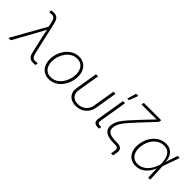

<svg xmlns="http://www.w3.org/2000/svg" viewBox="86 -1707 2804 2804"><g transform="rotate(45 1488.5 -304.5)"><path d="M-16.6 0 283.2 -532.2 265.6 -609.4Q257.8 -644 245.8 -662.8Q233.9 -681.6 215.3 -687.3Q196.8 -692.9 168.9 -688L139.6 -687L140.1 -726.1Q154.3 -728.5 166.3 -730Q178.2 -731.4 192.9 -731.4Q223.6 -731.4 245.8 -720.7Q268.1 -710 282.7 -686.3Q297.4 -662.6 306.2 -624.5L421.4 -118.2Q429.7 -83.5 441.7 -64.7Q453.6 -45.9 472.2 -40.3Q490.7 -34.7 518.1 -39.6L546.4 -40.5L545.9 -1.5Q532.2 1 520 2.4Q507.8 3.9 493.2 3.9Q461.9 3.9 439.9 -7.1Q418 -18.1 403.8 -41.5Q389.6 -64.9 381.3 -103L326.2 -346.2Q317.4 -386.2 309.8 -425.8Q302.2 -465.3 294.4 -504.4H307.6Q287.6 -465.3 266.8 -425.8Q246.1 -386.2 224.1 -346.2L31.7 0Z M824.2 10.3Q764.6 10.3 720.9 -17.1Q677.2 -44.4 653.8 -93Q630.4 -141.6 630.4 -205.6Q630.4 -267.6 650.4 -326.9Q670.4 -386.2 707.8 -433.6Q745.1 -481 796.6 -509.3Q848.1 -537.6 910.2 -537.6Q969.7 -537.6 1012.9 -510.3Q1056.2 -482.9 1079.8 -434.3Q1103.5 -385.7 1103.5 -321.3Q1103.5 -259.3 1083.3 -200Q1063 -140.6 1025.9 -93.3Q988.8 -45.9 937.5 -17.8Q886.2 10.3 824.2 10.3ZM825.2 -30.3Q878.4 -30.3 921.6 -55.4Q964.8 -80.6 995.8 -122.6Q1026.9 -164.6 1043.5 -216.3Q1060.1 -268.1 1060.1 -321.3Q1060.1 -374 1042.5 -413.6Q1024.9 -453.1 991.2 -475.1Q957.5 -497.1 909.2 -497.1Q856.9 -497.1 813.7 -472.2Q770.5 -447.3 739.3 -405.5Q708 -363.8 690.7 -311.8Q673.3 -259.8 673.3 -205.6Q673.3 -127 713.1 -78.6Q752.9 -30.3 825.2 -30.3Z M1378.4 8.3Q1319.3 8.3 1277.1 -15.6Q1234.9 -39.6 1215.8 -83.3Q1196.8 -127 1206.5 -186L1263.2 -529.3H1306.6L1250 -187.5Q1242.2 -139.6 1256.3 -104.7Q1270.5 -69.8 1303.2 -51.3Q1335.9 -32.7 1382.8 -32.7Q1430.2 -32.7 1468.8 -51.3Q1507.3 -69.8 1533.2 -104.7Q1559.1 -139.6 1566.9 -187.5L1623.5 -529.3H1667L1610.4 -186Q1600.6 -127.4 1568.4 -83.5Q1536.1 -39.6 1487.3 -15.6Q1438.5 8.3 1378.4 8.3Z M1838.4 1Q1785.2 3.9 1762 -19.8Q1738.8 -43.5 1747.1 -96.7L1818.8 -529.3H1862.3L1791.5 -101.6Q1785.2 -63 1798.8 -49.6Q1812.5 -36.1 1847.2 -39.1Q1851.6 -39.6 1854.5 -39.6Q1857.4 -39.6 1860.8 -40L1858.9 -1Q1854.5 -0.5 1849.1 0Q1843.8 0.5 1838.4 1ZM1836.9 -600.6 1879.4 -742.2H1924.8L1869.6 -600.6Z M2235.4 132.8 2247.1 61Q2251 40 2245.4 26.6Q2239.7 13.2 2224.9 6.6Q2210 0 2184.6 0H2156.7Q2085.4 0 2034.2 -17.1Q1982.9 -34.2 1959 -72Q1935.1 -109.9 1945.3 -170.4Q1954.1 -222.7 1984.6 -272Q2015.1 -321.3 2064 -376Q2112.8 -430.7 2176.3 -499L2263.7 -591.8Q2277.3 -606.9 2291.5 -621.3Q2305.7 -635.7 2319.6 -649.9Q2333.5 -664.1 2347.2 -677.7Q2360.8 -691.4 2374 -704.6L2373.5 -689Q2356 -688.5 2337.9 -688.2Q2319.8 -688 2302 -687.7Q2284.2 -687.5 2266.4 -687.3Q2248.5 -687 2231 -687H2045.4L2052.2 -727.5H2411.6L2404.8 -687L2203.1 -471.7Q2141.6 -405.3 2096.2 -354Q2050.8 -302.7 2023.7 -258.8Q1996.6 -214.8 1989.3 -169.4Q1981 -119.6 2000.7 -91.3Q2020.5 -63 2063.5 -51.5Q2106.4 -40 2168 -40H2191.4Q2247.6 -40 2272.7 -14.6Q2297.9 10.7 2289.6 60.5L2277.3 132.8Z M2616.7 10.3Q2547.4 10.3 2500.7 -24.9Q2454.1 -60.1 2435.1 -121.8Q2416 -183.6 2429.2 -263.7Q2442.9 -343.8 2482.2 -405.3Q2521.5 -466.8 2579.3 -502Q2637.2 -537.1 2705.6 -537.1Q2752 -537.1 2786.1 -521.5Q2820.3 -505.9 2842.8 -477.3Q2865.2 -448.7 2876.7 -410.2Q2888.2 -371.6 2889.2 -325.2H2903.3L2899.4 -267.6L2912.1 0H2870.1L2860.8 -284.7Q2859.4 -332 2850.1 -371.1Q2840.8 -410.2 2822.5 -438.2Q2804.2 -466.3 2775.1 -481.4Q2746.1 -496.6 2704.1 -496.6Q2648.4 -496.6 2599.9 -467Q2551.3 -437.5 2518.1 -385Q2484.9 -332.5 2473.1 -263.2Q2461.9 -194.3 2475.6 -141.8Q2489.3 -89.4 2525.6 -60.1Q2562 -30.8 2618.7 -30.8Q2658.7 -30.8 2694.3 -45.2Q2730 -59.6 2759.8 -87.2Q2789.6 -114.7 2813.2 -153.6Q2836.9 -192.4 2853.5 -240.7L2950.2 -529.3H2992.7L2898.4 -263.2L2883.3 -202.1H2869.6Q2853 -154.3 2828.1 -115.2Q2803.2 -76.2 2771 -47.9Q2738.8 -19.5 2700 -4.6Q2661.1 10.3 2616.7 10.3Z"/></g></svg>

Font: Inter 24pt ExtraLight
Style: Italic
Weight: 250
Italic angle: -9.3988°
Version: Version 4.001;git-66647c0bb